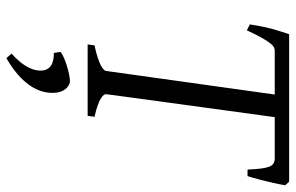

<svg xmlns="http://www.w3.org/2000/svg" viewBox="-178 -476 903 586"><g transform="rotate(90 273.0 -183.5)"><path d="M136 -571H269L197 -56C196 -48 177 -33 119 -21L116 0H334L337 -21C277 -34 268 -50 268 -55C268 -58 269 -67 338 -571H464C490 -571 495 -551 498 -488H518C522 -499 538 -556 546 -603L535 -615H85C76 -587 65 -561 55 -495L73 -486C111 -567 123 -571 136 -571ZM229 54C205 54 151 71 139 83L142 103C175 103 196 114 196 144C196 161 189 193 144 232L158 248C195 227 264 179 264 108C264 63 236 54 229 54Z"/></g></svg>

Font: Temporarium
Style: Italic
Weight: 400
Italic angle: -7°
Version: Version 1.1